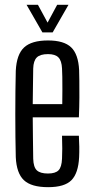

<svg xmlns="http://www.w3.org/2000/svg" viewBox="-20 -776 391 803"><path d="M181.3 6.8Q110.9 6.8 80 -22.4Q49.1 -51.5 46 -118.7Q45 -157.6 44.5 -203.6Q44 -249.5 44 -298.4Q44 -347.2 44.5 -393.9Q45 -440.5 46 -480.1Q49.4 -548.5 80.8 -577.6Q112.1 -606.8 180.8 -606.8Q247.6 -606.8 277.6 -578Q307.6 -549.3 310.9 -482.9Q311.4 -467.5 311.8 -437.8Q312.3 -408.1 312 -368.6Q311.8 -329.2 309.9 -285.3H116.9Q116.9 -245 117.7 -202.4Q118.4 -159.8 118.9 -112.3Q119.9 -76.9 134.1 -63.6Q148.3 -50.3 180.5 -50.3Q211.6 -50.3 224.7 -63.6Q237.9 -76.9 239.4 -112.3Q240.4 -130.2 240.4 -154.5Q240.4 -178.8 239.4 -208.4H309.9Q311.3 -187.1 311.6 -162.7Q311.9 -138.4 310.9 -118.7Q307.6 -51.5 278.8 -22.4Q250 6.8 181.3 6.8ZM116.9 -340.6H240.4Q240.8 -371.4 240.9 -401.1Q241.1 -430.8 240.6 -454.3Q240.2 -477.8 239.4 -489.6Q237.9 -521.9 224.4 -535.8Q211 -549.7 180.8 -549.7Q148.1 -549.7 134 -535.8Q119.9 -521.9 118.9 -489.6Q118.4 -448.5 117.8 -412.1Q117.1 -375.6 116.9 -340.6ZM157.3 -640.6 91.2 -755.8H138.7L179 -681.4L219 -755.8H266.4L200.3 -640.6Z"/></svg>

Font: Big Shoulders Display SC Thin
Style: Regular
Weight: 100
Designer: Patric King
Foundry: XO Type Co
Version: Version 2.002